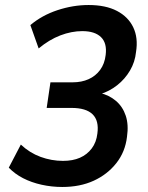

<svg xmlns="http://www.w3.org/2000/svg" viewBox="-20 -735 589 765"><path d="M228 10Q186 10 145.5 1Q105 -8 72 -25Q39 -42 15 -67L63 -159Q98 -126 141.5 -110Q185 -94 231 -94Q270 -94 298.5 -106.5Q327 -119 345.5 -143.5Q364 -168 368 -203Q375 -254 349 -279.5Q323 -305 265 -305H166L181 -407H270Q305 -407 333 -419.5Q361 -432 379 -456.5Q397 -481 401 -516Q407 -563 382.5 -587Q358 -611 308 -611Q265 -611 220.5 -594Q176 -577 134 -542L101 -635Q147 -674 209 -694.5Q271 -715 333 -715Q401 -715 446 -691.5Q491 -668 511 -626Q531 -584 522 -528Q518 -488 498 -454Q478 -420 447 -395.5Q416 -371 377 -359V-365Q415 -356 442 -333Q469 -310 481 -274Q493 -238 486 -190Q479 -130 443.5 -85Q408 -40 353.5 -15Q299 10 228 10Z"/></svg>

Font: Nunito Sans 10pt SemiCondensed
Style: Bold Italic
Weight: 700
Width: 4
Italic angle: -9°
Designer: Vernon Adams
Foundry: Vernon Adams
Version: Version 3.101;gftools[0.9.27]